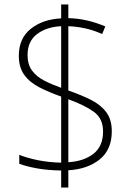

<svg xmlns="http://www.w3.org/2000/svg" viewBox="-20 -872 610 857"><path d="M253 -111Q192 -112 145 -120.5Q98 -129 66 -141V-181Q100 -167 149.5 -157Q199 -147 253 -146V-441Q199 -460 156 -482Q113 -504 88.5 -537.5Q64 -571 64 -623Q64 -701 117.5 -743.5Q171 -786 253 -790V-852H285V-791Q328 -790 369 -780.5Q410 -771 450 -754L436 -720Q396 -738 357.5 -746Q319 -754 285 -755V-468Q343 -448 386.5 -426Q430 -404 454.5 -371Q479 -338 479 -286Q479 -204 425 -160.5Q371 -117 285 -112V-35H253ZM253 -755Q188 -752 145.5 -720Q103 -688 103 -626Q103 -584 123 -557Q143 -530 177 -512.5Q211 -495 253 -480ZM285 -148Q354 -152 397 -185.5Q440 -219 440 -285Q440 -343 399.5 -372.5Q359 -402 285 -429Z"/></svg>

Font: Noto Sans Kannada UI ExtraLight
Style: Regular
Weight: 200
Designer: Jelle Bosma - Monotype Design Team
Foundry: Monotype Imaging Inc.
Version: Version 2.005; ttfautohint (v1.8.4.7-5d5b)